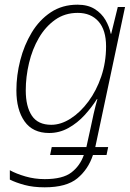

<svg xmlns="http://www.w3.org/2000/svg" viewBox="-20 -560 554 820"><path d="M171 240Q122 240 85 230Q48 220 22 207V167Q49 182 88.5 193.5Q128 205 171 205Q248 205 285 176.5Q322 148 338 102H194L201 68H349L367 -14Q372 -40 380 -74.5Q388 -109 396 -137H394Q372 -102 341.5 -68.5Q311 -35 272.5 -13.5Q234 8 190 8Q120 8 85 -41.5Q50 -91 50 -174Q50 -238 66.5 -302.5Q83 -367 115.5 -421Q148 -475 197 -507.5Q246 -540 311 -540Q355 -540 384.5 -521.5Q414 -503 430.5 -474.5Q447 -446 453 -416H455L483 -530H514L387 68H442L435 102H377Q357 163 310.5 201.5Q264 240 171 240ZM199 -27Q240 -27 281.5 -53.5Q323 -80 357.5 -126.5Q392 -173 412.5 -233.5Q433 -294 433 -362Q433 -432 400.5 -468.5Q368 -505 312 -505Q257 -505 215.5 -475.5Q174 -446 146 -398Q118 -350 104 -291Q90 -232 90 -174Q90 -105 116 -66Q142 -27 199 -27Z"/></svg>

Font: Noto Sans Disp ExtLt
Style: Italic
Weight: 200
Italic angle: -12°
Designer: Monotype Design Team
Foundry: Monotype Imaging Inc.
Version: Version 2.000;GOOG;noto-source:20170915:90ef993387c0